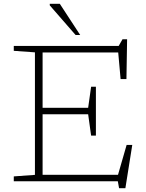

<svg xmlns="http://www.w3.org/2000/svg" viewBox="-20 -947 762 1003"><path d="M52 0V-25.5L162.5 -33.5V-673.5L52 -681.5V-707H600L620 -742H644L640.5 -534H610L597.5 -673H202.5V-384H440.5L456 -494H481V-238.5H456L440.5 -350H202.5V-34H596.5L641.5 -190H671L635 36H602L595.5 0ZM399 -764H375L240 -919V-927H292.5Z"/></svg>

Font: Newsreader Caption ExtraLight
Style: Regular
Weight: 275
Designer: Hugues Gentile
Foundry: Production Type
Version: Version 1.001